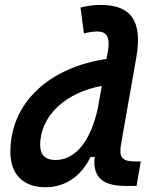

<svg xmlns="http://www.w3.org/2000/svg" viewBox="-20 -763 626 793"><path d="M168.5 10.3C250 10.3 315.4 -35.6 354 -114.7H371.1C359.9 -17.1 421.4 4.9 500.5 4.9H543.9L561.5 -96.2H537.6C479 -96.2 471.2 -117.7 480.5 -170.4L543 -525.9C569.3 -676.8 521 -742.7 395.5 -742.7C367.7 -742.7 339.8 -738.8 312.5 -731.9L326.7 -624.5C346.7 -630.4 364.3 -632.8 382.3 -632.8C421.4 -632.8 435.5 -608.4 425.8 -552.2L419.9 -519.5C187.5 -485.4 22.9 -342.3 22.9 -135.3C22.9 -43 75.7 10.3 168.5 10.3ZM384.3 -317.4C355 -180.7 292 -102.1 209 -102.1C167.5 -102.1 146 -123 146 -164.1C146 -286.1 253.4 -381.8 400.4 -408.2Z"/></svg>

Font: Cascadia Mono PL SemiBold
Style: Italic
Weight: 600
Italic angle: -10°
Monospace: yes
Designer: Aaron Bell
Foundry: Saja Typeworks
Version: Version 2404.023